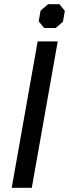

<svg xmlns="http://www.w3.org/2000/svg" viewBox="-20 -898 330 918"><path d="M160 -700H256L132 0H36ZM165 -796 174 -847 210 -878H264L290 -846L281 -794L246 -764H191Z"/></svg>

Font: Chakra Petch Medium
Style: Italic
Weight: 500
Italic angle: -10°
Designer: Katatrad Aksorn Co.,Ltd.
Foundry: Cadson Demak Co.,Ltd.
Version: Version 1.000; ttfautohint (v1.6)